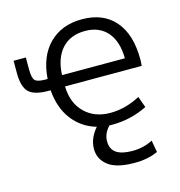

<svg xmlns="http://www.w3.org/2000/svg" viewBox="-110 -628 884 945"><g transform="rotate(-15 331.5 -155.0)"><path d="M546.9 -290Q545.9 -377 504.9 -423.8Q463.9 -470.7 391.6 -470.7Q316.4 -470.7 273.4 -423.3Q230.5 -376 226.6 -290ZM153.3 -290Q161.1 -403.3 224.6 -466.8Q288.1 -530.3 391.6 -530.3Q500 -530.3 559.6 -461.4Q619.1 -392.6 619.1 -264.6Q619.1 -252 617.2 -232.4H226.6Q228.5 -147.5 278.8 -98.1Q329.1 -48.8 409.2 -48.8Q486.3 -48.8 561.5 -88.9L582 -32.2Q498 9.8 402.3 9.8H387.7Q355.5 43.9 356.4 84Q356.4 160.2 465.8 160.2Q522.5 160.2 569.3 135.7L580.1 196.3Q526.4 220.7 459 219.7Q369.1 219.7 326.7 187Q284.2 154.3 284.2 101.6Q284.2 48.8 326.2 0Q252 -21.5 206.1 -81.5Q160.2 -141.6 153.3 -232.4H141.6Q70.3 -232.4 42.5 -259.8Q14.6 -287.1 14.6 -357.4V-419.9H77.1V-358.4Q77.1 -315.4 89.4 -302.7Q101.6 -290 141.6 -290Z"/></g></svg>

Font: Mgen+ 1c regular
Style: Regular
Weight: 400
Designer: [Source Han Sans]
Ryoko NISHIZUKA  (kana & ideographs); Paul D. Hunt (Latin, Greek & Cyrillic); Wenlong ZHANG  (bopomofo
Version: Version 1.059.20150602